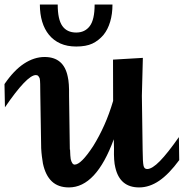

<svg xmlns="http://www.w3.org/2000/svg" viewBox="-59 -819 814 851"><path d="M445.3 -201.7Q367.2 11.7 246.6 11.7Q199.2 11.7 170.9 -14.9Q142.6 -41.5 131.3 -94.2Q128.9 -108.4 126.7 -125.5Q124.5 -142.6 123.5 -162.1L119.6 -401.4Q119.6 -428.2 119.1 -445.8Q118.7 -463.4 117.2 -470.7Q114.7 -477.5 110.8 -481.9Q106.9 -486.3 100.1 -486.3Q80.1 -486.3 45.7 -450.2Q11.2 -414.1 -37.1 -343.3L-39.1 -446.3Q2.4 -507.3 47.4 -536.9Q92.3 -566.4 138.7 -566.4Q223.6 -566.4 241.2 -479.5Q248 -452.1 247.1 -395L250.5 -155.8L251.5 -156.2Q252 -140.6 252.7 -130.1Q253.4 -119.6 254.4 -113.8Q260.3 -89.4 272 -89.4Q300.3 -89.4 354 -171.4Q381.3 -215.3 403.3 -264.6Q425.3 -314 442.4 -371.6L441.9 -554.7L574.2 -562.5L569.8 -394V-395L573.2 -155.3Q573.7 -100.1 577.1 -85Q580.1 -69.8 593.3 -69.8Q615.2 -69.8 649.7 -105Q684.1 -140.1 733.9 -211.4L735.4 -109.4Q690.4 -47.9 647 -18.1Q603.5 11.7 557.6 11.7Q472.2 11.7 452.1 -76.7Q444.8 -104.5 446.3 -161.1ZM439.5 -798.8Q439.5 -756.8 429.2 -722.4Q418.9 -688 399.9 -664.6Q377.9 -638.7 350.1 -625.7Q322.3 -612.8 278.8 -612.8Q238.8 -612.8 208.7 -626.2Q178.7 -639.6 158.2 -664.6Q138.2 -689 127.9 -723.1Q117.7 -757.3 117.7 -798.8H196.8Q196.8 -732.9 217.3 -703.9Q237.8 -674.8 278.8 -674.8Q317.4 -674.8 338.9 -703.4Q360.4 -731.9 360.4 -798.8Z"/></svg>

Font: IranNastaliq
Style: Regular
Weight: 400
Designer: Hossein Zahedi
Version: Version 1.5